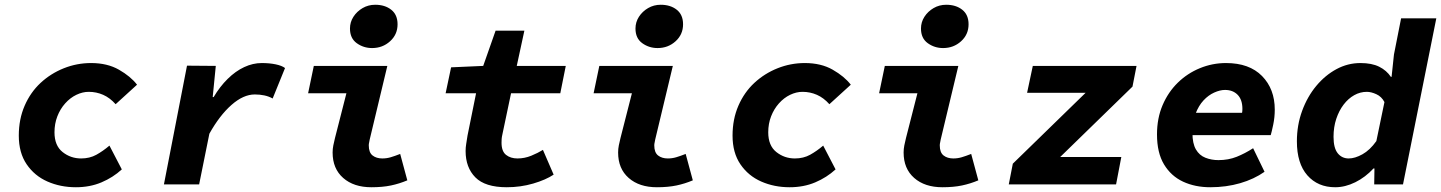

<svg xmlns="http://www.w3.org/2000/svg" viewBox="-20 -775 6057 807"><path d="M299 12Q234 12 179.5 -12Q125 -36 92 -84.5Q59 -133 59 -205Q59 -274 83.5 -330.5Q108 -387 150.5 -426.5Q193 -466 248 -488Q303 -510 363 -510Q431 -510 480 -482Q529 -454 556 -419L466 -337Q442 -364 413.5 -376.5Q385 -389 353 -389Q327 -389 301 -376.5Q275 -364 254 -340.5Q233 -317 221 -286Q209 -255 209 -219Q209 -163 243 -136Q277 -109 321 -109Q357 -109 385 -124.5Q413 -140 440 -163L492 -63Q455 -29 406.5 -8.5Q358 12 299 12Z M669 0 766 -499 887 -498 874 -367H878Q904 -411 937 -443.5Q970 -476 1006.5 -493Q1043 -510 1080 -510Q1113 -510 1139 -504.5Q1165 -499 1178 -489L1126 -361Q1110 -370 1091 -374Q1072 -378 1051 -378Q1003 -378 953 -334Q903 -290 860 -213L817 0Z M1541 12Q1467 12 1422.5 -27Q1378 -66 1378 -134Q1378 -149 1381 -164Q1384 -179 1388 -195L1436 -383H1275L1299 -498H1608L1534 -189Q1533 -182 1531.5 -176Q1530 -170 1530 -164Q1530 -134 1546 -121.5Q1562 -109 1587 -109Q1605 -109 1622 -114Q1639 -119 1662 -128L1692 -17Q1659 -3 1623.5 4.5Q1588 12 1541 12ZM1544 -573Q1508 -573 1479.5 -593.5Q1451 -614 1451 -655Q1451 -682 1465.5 -704.5Q1480 -727 1504 -741Q1528 -755 1557 -755Q1598 -755 1624.5 -734Q1651 -713 1651 -673Q1651 -630 1619.5 -601.5Q1588 -573 1544 -573Z M2110 12Q2019 12 1978 -29.5Q1937 -71 1937 -140Q1937 -155 1939.5 -170Q1942 -185 1945 -205L1981 -383H1853L1876 -492L2011 -498L2063 -646H2184L2152 -498H2358L2335 -383H2128L2092 -212Q2089 -199 2088.5 -191Q2088 -183 2088 -175Q2088 -139 2107 -124Q2126 -109 2155 -109Q2185 -109 2213 -120.5Q2241 -132 2262 -145L2307 -41Q2274 -19 2221 -3.5Q2168 12 2110 12Z M2741 12Q2667 12 2622.5 -27Q2578 -66 2578 -134Q2578 -149 2581 -164Q2584 -179 2588 -195L2636 -383H2475L2499 -498H2808L2734 -189Q2733 -182 2731.5 -176Q2730 -170 2730 -164Q2730 -134 2746 -121.5Q2762 -109 2787 -109Q2805 -109 2822 -114Q2839 -119 2862 -128L2892 -17Q2859 -3 2823.5 4.5Q2788 12 2741 12ZM2744 -573Q2708 -573 2679.5 -593.5Q2651 -614 2651 -655Q2651 -682 2665.5 -704.5Q2680 -727 2704 -741Q2728 -755 2757 -755Q2798 -755 2824.5 -734Q2851 -713 2851 -673Q2851 -630 2819.5 -601.5Q2788 -573 2744 -573Z M3299 12Q3234 12 3179.5 -12Q3125 -36 3092 -84.5Q3059 -133 3059 -205Q3059 -274 3083.5 -330.5Q3108 -387 3150.5 -426.5Q3193 -466 3248 -488Q3303 -510 3363 -510Q3431 -510 3480 -482Q3529 -454 3556 -419L3466 -337Q3442 -364 3413.5 -376.5Q3385 -389 3353 -389Q3327 -389 3301 -376.5Q3275 -364 3254 -340.5Q3233 -317 3221 -286Q3209 -255 3209 -219Q3209 -163 3243 -136Q3277 -109 3321 -109Q3357 -109 3385 -124.5Q3413 -140 3440 -163L3492 -63Q3455 -29 3406.5 -8.5Q3358 12 3299 12Z M3941 12Q3867 12 3822.5 -27Q3778 -66 3778 -134Q3778 -149 3781 -164Q3784 -179 3788 -195L3836 -383H3675L3699 -498H4008L3934 -189Q3933 -182 3931.5 -176Q3930 -170 3930 -164Q3930 -134 3946 -121.5Q3962 -109 3987 -109Q4005 -109 4022 -114Q4039 -119 4062 -128L4092 -17Q4059 -3 4023.5 4.5Q3988 12 3941 12ZM3944 -573Q3908 -573 3879.5 -593.5Q3851 -614 3851 -655Q3851 -682 3865.5 -704.5Q3880 -727 3904 -741Q3928 -755 3957 -755Q3998 -755 4024.5 -734Q4051 -713 4051 -673Q4051 -630 4019.5 -601.5Q3988 -573 3944 -573Z M4220 0 4237 -87 4543 -385H4297L4321 -498H4757L4740 -411L4436 -115H4693L4671 0Z M5067 12Q5003 12 4952.5 -11.5Q4902 -35 4872.5 -84Q4843 -133 4843 -210Q4843 -278 4866.5 -333Q4890 -388 4930.5 -427.5Q4971 -467 5023.5 -488.5Q5076 -510 5133 -510Q5231 -510 5284.5 -455.5Q5338 -401 5338 -314Q5338 -282 5331.5 -251Q5325 -220 5321 -207H4954L4970 -301H5237L5196 -279Q5198 -288 5200 -297.5Q5202 -307 5202 -317Q5202 -356 5182 -376.5Q5162 -397 5129 -397Q5108 -397 5083.5 -386Q5059 -375 5038.5 -353Q5018 -331 5005 -297Q4992 -263 4992 -216Q4992 -172 5006.5 -147Q5021 -122 5046.5 -112Q5072 -102 5101 -102Q5143 -102 5178 -116Q5213 -130 5247 -152L5295 -53Q5251 -22 5192.5 -5Q5134 12 5067 12Z M5592 12Q5519 12 5475 -38Q5431 -88 5431 -181Q5431 -249 5453 -309Q5475 -369 5512.5 -414Q5550 -459 5597.5 -484.5Q5645 -510 5698 -510Q5746 -510 5777 -494.5Q5808 -479 5826 -452H5829L5839 -546L5869 -698H6017L5877 0H5756L5757 -67H5753Q5719 -30 5676.5 -9Q5634 12 5592 12ZM5649 -109Q5675 -109 5706.5 -126.5Q5738 -144 5765 -182L5799 -346Q5787 -369 5765 -379Q5743 -389 5725 -389Q5697 -389 5672 -375Q5647 -361 5627.5 -335.5Q5608 -310 5596.5 -275.5Q5585 -241 5585 -200Q5585 -153 5602.5 -131Q5620 -109 5649 -109Z"/></svg>

Font: Source Code Pro ExtraBold
Style: Italic
Weight: 800
Italic angle: -11°
Monospace: yes
Designer: Paul D. Hunt, Teo Tuominen
Foundry: Adobe Systems Incorporated
Version: Version 1.016;hotconv 1.0.116;makeotfexe 2.5.65601